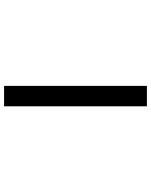

<svg xmlns="http://www.w3.org/2000/svg" viewBox="78 -802 724 919"><g transform="rotate(90 439.5 -342.0)"><path d="M390.6 -683.6H488.3V0H390.6Z"/></g></svg>

Font: BabelStone Club Penguin
Style: Regular
Weight: 400
Designer: Andrew West
Foundry: BabelStone
Version: Version 1.02 November 6, 2013